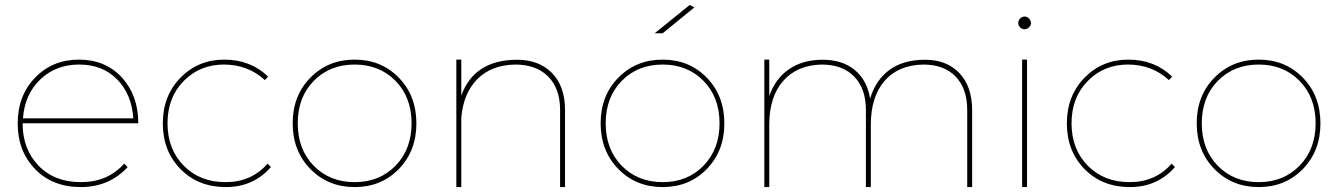

<svg xmlns="http://www.w3.org/2000/svg" viewBox="-20 -759 5430 779"><path d="M73.2 -278.8H521Q514.2 -377 455.1 -437Q396 -497.1 301.3 -497.1Q206.5 -497.1 143.3 -436.5Q80.1 -376 73.2 -278.8ZM483.9 -95.2 498 -81.1Q422.9 0 307.9 0Q192.9 0 122.3 -73Q51.8 -146 51.8 -258.3Q51.8 -370.6 122.3 -443.8Q192.9 -517.1 300.3 -517.1Q407.7 -517.1 474.4 -444.6Q541 -372.1 541 -258.8H71.8Q71.8 -153.8 136.2 -86.9Q200.7 -20 308.8 -20Q417 -20 483.9 -95.2Z M1067.9 -448.2 1054.7 -434.1Q985.8 -497.1 888.4 -497.1Q791 -497.1 725.3 -430.4Q659.7 -363.8 659.7 -258.8Q659.7 -153.8 725.3 -86.9Q791 -20 895.5 -20Q1000 -20 1065.9 -95.2L1079.1 -81.1Q1008.3 0 896.2 0Q784.2 0 712.4 -73Q640.6 -146 640.6 -258.3Q640.6 -370.6 712.4 -443.8Q784.2 -517.1 890.1 -517.1Q996.1 -517.1 1067.9 -448.2Z M1252.4 -86.9Q1317.9 -20 1418.9 -20Q1520 -20 1585 -86.9Q1649.9 -153.8 1649.9 -258.8Q1649.9 -364.3 1585 -430.7Q1520 -497.1 1418.9 -497.1Q1317.9 -497.1 1252.9 -430.7Q1188 -364.3 1188 -258.8Q1188 -153.3 1252.4 -86.9ZM1669.4 -258.3Q1669.4 -146.5 1598.1 -73.2Q1526.9 0 1418.9 0Q1311 0 1239.3 -73.2Q1167.5 -146.5 1167.5 -258.8Q1167.5 -371.1 1239.3 -443.8Q1311 -517.1 1418.9 -517.1Q1526.9 -517.1 1598.1 -443.8Q1669.4 -370.6 1669.4 -258.3Z M2272.5 -313V0H2252.4V-313Q2252.4 -399.9 2204.1 -448.5Q2155.8 -497.1 2069.8 -497.1Q1973.6 -495.1 1916.7 -438Q1859.9 -380.9 1851.6 -280.8V0H1831.5V-517.1H1851.6V-371.1Q1903.3 -515.6 2077.1 -516.6Q2166 -517.1 2219.2 -463.1Q2272.5 -409.2 2272.5 -313Z M2502 -86.9Q2567.4 -20 2668.5 -20Q2769.5 -20 2834.5 -86.9Q2899.4 -153.8 2899.4 -258.8Q2899.4 -364.3 2834.5 -430.7Q2769.5 -497.1 2668.5 -497.1Q2567.4 -497.1 2502.4 -430.7Q2437.5 -364.3 2437.5 -258.8Q2437.5 -153.3 2502 -86.9ZM2918.9 -258.3Q2918.9 -146.5 2847.7 -73.2Q2776.4 0 2668.5 0Q2560.5 0 2488.8 -73.2Q2417 -146.5 2417 -258.8Q2417 -371.1 2488.8 -443.8Q2560.5 -517.1 2668.5 -517.1Q2776.4 -517.1 2847.7 -443.8Q2918.9 -370.6 2918.9 -258.3ZM2797.4 -729 2668.5 -624H2636.2L2778.3 -738.8Z M3924.3 0H3904.3V-313Q3904.3 -399.4 3857.4 -448.2Q3810.5 -497.1 3726.1 -497.1Q3624.5 -495.1 3568.8 -430.7Q3513.2 -366.2 3513.2 -252.9V0H3493.2V-313Q3493.2 -399.4 3445.8 -448.2Q3398.4 -497.1 3314 -497.1Q3214.4 -495.1 3157.7 -430.7Q3101.1 -366.2 3101.1 -252.9V0H3081.1V-517.1H3101.1V-369.1Q3125 -439 3180.2 -477.5Q3235.4 -516.1 3315.9 -516.6Q3396.5 -517.1 3447.3 -475.6Q3498 -434.1 3510.3 -358.9Q3532.7 -434.1 3588.4 -475.1Q3644 -516.1 3731.9 -516.6Q3819.8 -517.1 3872.1 -462.9Q3923.8 -408.7 3924.3 -313Z M4147 0H4127V-517.1H4147ZM4154.8 -684.1Q4162.6 -675.8 4163.1 -666Q4163.1 -656.2 4155.3 -648.4Q4147 -640.6 4137.2 -640.1Q4127.4 -640.1 4119.1 -647.9Q4111.3 -656.2 4111.3 -666Q4111.3 -675.8 4119.1 -684.1Q4127.4 -691.9 4137.2 -691.9Q4147 -691.9 4154.8 -684.1Z M4735.8 -448.2 4722.7 -434.1Q4653.8 -497.1 4556.4 -497.1Q4459 -497.1 4393.3 -430.4Q4327.6 -363.8 4327.6 -258.8Q4327.6 -153.8 4393.3 -86.9Q4459 -20 4563.5 -20Q4668 -20 4733.9 -95.2L4747.1 -81.1Q4676.3 0 4564.2 0Q4452.1 0 4380.4 -73Q4308.6 -146 4308.6 -258.3Q4308.6 -370.6 4380.4 -443.8Q4452.1 -517.1 4558.1 -517.1Q4664.1 -517.1 4735.8 -448.2Z M4920.4 -86.9Q4985.8 -20 5086.9 -20Q5188 -20 5252.9 -86.9Q5317.9 -153.8 5317.9 -258.8Q5317.9 -364.3 5252.9 -430.7Q5188 -497.1 5086.9 -497.1Q4985.8 -497.1 4920.9 -430.7Q4856 -364.3 4856 -258.8Q4856 -153.3 4920.4 -86.9ZM5337.4 -258.3Q5337.4 -146.5 5266.1 -73.2Q5194.8 0 5086.9 0Q4979 0 4907.2 -73.2Q4835.4 -146.5 4835.4 -258.8Q4835.4 -371.1 4907.2 -443.8Q4979 -517.1 5086.9 -517.1Q5194.8 -517.1 5266.1 -443.8Q5337.4 -370.6 5337.4 -258.3Z"/></svg>

Font: Montserrat-Hairline
Style: Regular
Weight: 250
Designer: Julieta Ulanovsky
Foundry: Julieta Ulanovsky
Version: Version 1.000;PS 002.000;hotconv 1.0.70;makeotf.lib2.5.58329